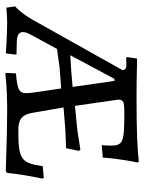

<svg xmlns="http://www.w3.org/2000/svg" viewBox="72 -620 554 739"><g transform="rotate(90 349.5 -250.0)"><path d="M262 -34 260 2 262 7C262 7 321 0 385 0H414C502 0 640 6 640 5L645 0C652 -70 667 -136 667 -136L664 -141L619 -137C607 -53 593 -43 480 -43C439 -43 421 -57 414 -96L393 -217L478 -224L550 -227L560 -276L556 -282L479 -270L387 -261L363 -427C364 -448 369 -451 417 -451C528 -451 540 -446 540 -397C540 -386 538 -364 538 -364L586 -368C591 -440 605 -502 605 -502L602 -507C555 -501 481 -498 353 -498C267 -498 205 -501 205 -500L199 -462L202 -458C202 -458 219 -459 229 -459C241 -459 247 -456 250 -445L55 -97C32 -57 6 -31 4 -31L9 3C9 3 46 0 66 0C117 0 185 5 185 5L190 -36L148 -37C116 -37 103 -44 103 -61C103 -69 106 -78 115 -95L168 -192L241 -202L320 -208L333 -120C335 -104 338 -89 338 -73C338 -46 324 -39 262 -34ZM257 -247 192 -243 283 -413H291L314 -252Z"/></g></svg>

Font: Alegreya SC
Style: Regular
Weight: 400
Designer: Juan Pablo del Peral
Foundry: Huerta Tipografica
Version: Version 2.007;PS 002.007;hotconv 1.0.88;makeotf.lib2.5.64775